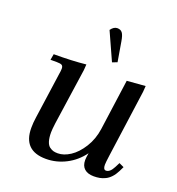

<svg xmlns="http://www.w3.org/2000/svg" viewBox="-120 -742 783 847"><g transform="rotate(20 271.0 -318.0)"><path d="M58.1 -411.1 63 -439Q150.4 -439 213.9 -445.8L211.9 -418L173.8 -154.8Q169.9 -124.5 169.9 -110.8Q169.9 -85.9 175 -69.6Q180.2 -53.2 189.7 -46.1Q199.2 -39.1 208 -36.6Q216.8 -34.2 229 -34.2Q256.8 -34.2 286.9 -53.7Q316.9 -73.2 341.6 -112.5Q366.2 -151.9 373 -201.2L405.8 -439L492.2 -445.8L490.2 -418L446.8 -104Q441.9 -68.8 441.9 -58.1Q441.9 -35.2 455.1 -35.2Q473.6 -35.2 488.8 -64.9L500 -86.9L522.9 -76.2L512.2 -54.2Q502.9 -35.6 491.2 -23.2Q479.5 -10.7 466.3 -4.4Q453.1 2 440.4 4.4Q427.7 6.8 413.1 6.8Q384.3 6.8 368.7 -7.1Q353 -21 353 -47.9Q353 -58.6 356.9 -81.1Q326.2 -39.1 281.5 -16.1Q236.8 6.8 188 6.8Q81.1 6.8 81.1 -100.1Q81.1 -124.5 85 -149.9L115.2 -363.8Q118.2 -380.9 118.2 -391.1Q118.2 -402.8 111.8 -407Q105.5 -411.1 87.9 -411.1ZM257.8 -624Q271.5 -643.1 288.1 -643.1Q303.7 -643.1 311.8 -632.3Q319.8 -621.6 324.2 -594.2L339.8 -502L316.9 -493.2Z"/></g></svg>

Font: Dihjauti
Style: Bold Italic
Weight: 700
Italic angle: -9°
Designer: T. Christopher White
Version: Version 3.0.0